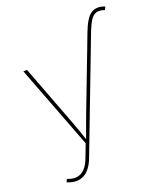

<svg xmlns="http://www.w3.org/2000/svg" viewBox="-171 -873 1021 1193"><g transform="rotate(-20 340.0 -276.0)"><path d="M471.2 -545.9 504.9 -634.8Q522 -679.7 539.1 -707.3Q556.2 -734.9 575.4 -747.3Q594.7 -759.8 618.2 -759.8Q630.9 -759.8 643.8 -756.8Q656.7 -753.9 665 -749.5L654.8 -729.5Q647.9 -732.9 638.4 -735.1Q628.9 -737.3 618.2 -737.3Q600.1 -737.3 585.2 -727.3Q570.3 -717.3 556.2 -693.4Q542 -669.4 525.9 -627L495.1 -545.9ZM65.4 194.3 74.2 174.8 79.1 176.8Q112.8 189.9 140.6 184.8Q168.5 179.7 189.9 157Q211.4 134.3 226.1 95.2L259.8 6.8L48.8 -545.9H73.2L218.3 -164.1Q233.4 -125 247.1 -85.9Q260.7 -46.9 273.9 -7.8H268.1Q282.2 -46.9 296.1 -85.9Q310.1 -125 325.2 -164.1L471.2 -545.9H495.1L247.1 103.5Q233.9 137.7 215.8 160.9Q197.8 184.1 175.3 196Q152.8 208 126 208Q112.3 208 96.7 204.6Q81.1 201.2 65.4 194.3Z"/></g></svg>

Font: Inter Thin
Style: Regular
Weight: 250
Designer: Rasmus Andersson
Foundry: rsms
Version: Version 4.001;git-66647c0bb